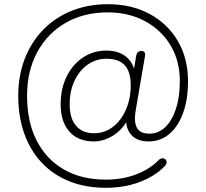

<svg xmlns="http://www.w3.org/2000/svg" viewBox="-20 -733 983 915"><path d="M484 162Q389 162 312 131.5Q235 101 180.5 44Q126 -13 96.5 -94Q67 -175 67 -277Q67 -373 98 -453Q129 -533 186 -591.5Q243 -650 321.5 -681.5Q400 -713 494 -713Q607 -713 693 -666.5Q779 -620 827.5 -537.5Q876 -455 876 -346Q876 -259 852.5 -194.5Q829 -130 787 -94.5Q745 -59 688 -59Q630 -59 602 -94.5Q574 -130 584 -188L592 -169Q566 -117 520.5 -88Q475 -59 427 -59Q352 -59 310.5 -106Q269 -153 269 -236Q269 -310 297.5 -368Q326 -426 375.5 -459Q425 -492 487 -492Q543 -492 578.5 -464.5Q614 -437 623 -389H616L629 -467Q633 -490 654 -490Q664 -490 668.5 -484Q673 -478 671 -466L627 -209Q625 -198 624 -187.5Q623 -177 623 -168Q623 -132 640 -114Q657 -96 691 -96Q735 -96 767.5 -127Q800 -158 818.5 -214.5Q837 -271 837 -346Q837 -443 793 -516.5Q749 -590 671.5 -632Q594 -674 493 -674Q379 -674 292.5 -624Q206 -574 157.5 -484.5Q109 -395 109 -277Q109 -152 155 -62.5Q201 27 285 75Q369 123 484 123Q564 123 629 98Q694 73 735 31Q744 22 753 21.5Q762 21 768 26.5Q774 32 774 40.5Q774 49 765 59Q718 107 645.5 134.5Q573 162 484 162ZM428 -98Q478 -98 517.5 -128Q557 -158 580 -210Q603 -262 603 -327Q603 -391 574.5 -422Q546 -453 487 -453Q438 -453 398 -425Q358 -397 335 -348Q312 -299 312 -236Q312 -169 342.5 -133.5Q373 -98 428 -98Z"/></svg>

Font: Nunito ExtraLight
Style: Regular
Weight: 200
Designer: Vernon Adams
Foundry: Vernon Adams
Version: Version 3.602